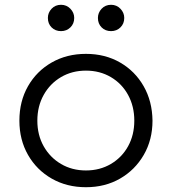

<svg xmlns="http://www.w3.org/2000/svg" viewBox="-20 -777 717 802"><path d="M339 5Q259 5 196 -31Q133 -67 97 -130Q61 -193 61 -273Q61 -354 97 -417Q133 -480 196 -516Q259 -552 339 -552Q419 -552 481.5 -516Q544 -480 580 -417Q616 -354 617 -273Q617 -193 580.5 -130Q544 -67 481.5 -31Q419 5 339 5ZM339 -65Q397 -65 443 -92Q489 -119 515 -166Q541 -213 541 -273Q541 -333 515 -380.5Q489 -428 443 -455Q397 -482 339 -482Q281 -482 235 -455Q189 -428 162.5 -380.5Q136 -333 136 -273Q136 -213 162.5 -166Q189 -119 235 -92Q281 -65 339 -65ZM235 -647Q211 -647 195.5 -662.5Q180 -678 180 -702Q180 -724 195.5 -740.5Q211 -757 235 -757Q258 -757 274 -740.5Q290 -724 290 -702Q290 -678 274 -662.5Q258 -647 235 -647ZM444 -647Q420 -647 404.5 -662.5Q389 -678 389 -702Q389 -724 404.5 -740.5Q420 -757 444 -757Q467 -757 483 -740.5Q499 -724 499 -702Q499 -678 483 -662.5Q467 -647 444 -647Z"/></svg>

Font: Comfortaa
Style: Regular
Weight: 400
Designer: Johan Aakerlund
Foundry: Johan Aakerlund
Version: Version 3.104; ttfautohint (v1.8.1.43-b0c9)